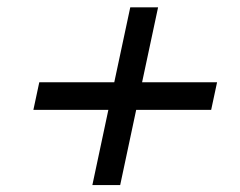

<svg xmlns="http://www.w3.org/2000/svg" viewBox="-20 -602 674 539"><path d="M239.3 -82.5 284.2 -293.5H73.7L90.3 -371.1H300.8L345.7 -581.5H423.8L378.9 -371.1H589.4L572.8 -293.5H362.3L317.4 -82.5Z"/></svg>

Font: Schibsted Grotesk
Style: Italic
Weight: 400
Italic angle: -12°
Designer: Bakken & Baeck AS, Henrik Kongsvoll
Foundry: Schibsted ASA
Version: Version 1.100; ttfautohint (v1.8.4.7-5d5b);gftools[0.9.25]